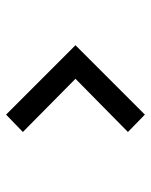

<svg xmlns="http://www.w3.org/2000/svg" viewBox="46 -594 488 620"><g transform="rotate(90 290.0 -284.0)"><path d="M350.1 -59.6 126 -283.7 350.1 -507.8 406.2 -453.1 234.4 -283.7 406.2 -113.8Z"/></g></svg>

Font: Potro Sans Bangla SemiBold
Style: Regular
Weight: 600
Designer: Jayed Ahsan Saad
Foundry: Codepotro
Version: Potro Sans Bangla;Version 0.996;CodepotroFonts;